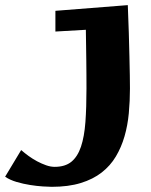

<svg xmlns="http://www.w3.org/2000/svg" viewBox="-218 -513 583 742"><path d="M-18.1 209Q-29.8 209 -52.5 207.5Q-75.2 206.1 -101.6 201.9Q-127.9 197.8 -153.8 190.2Q-179.7 182.6 -198.2 169.9L-136.2 66.9Q-123.5 78.1 -107.7 89.6Q-91.8 101.1 -74.5 110.4Q-57.1 119.6 -39.8 125.7Q-22.5 131.8 -6.8 131.8Q33.7 131.8 57.9 112.1Q82 92.3 95 53.7Q107.9 15.1 112.1 -41.5Q116.2 -98.1 116.2 -171.9Q116.2 -198.7 116 -225.1Q115.7 -251.5 115.5 -279.1Q115.2 -306.6 114.7 -335.7Q114.3 -364.7 113.8 -397.9L-3.9 -391.1V-471.2L275.9 -493.2Q278.3 -436 279.8 -385.7Q281.2 -335.4 282.2 -294.2Q283.2 -252.9 283.7 -221.4Q284.2 -189.9 284.2 -170.9Q284.2 -122.6 279.8 -75.4Q275.4 -28.3 263.2 13.9Q251 56.2 229.7 91.8Q208.5 127.4 175 153.6Q141.6 179.7 94 194.3Q46.4 209 -18.1 209Z"/></svg>

Font: Peralta
Style: Regular
Weight: 400
Designer: Astigmatic (AOETI)
Foundry: Astigmatic (AOETI)
Version: Version 1.000